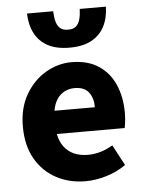

<svg xmlns="http://www.w3.org/2000/svg" viewBox="-53 -779 625 834"><g transform="rotate(-5 259.0 -362.0)"><path d="M286.5 12Q215.7 12 158.7 -18.8Q101.8 -49.6 68.6 -107.6Q35.5 -165.7 35.5 -248.2Q35.5 -328.8 69.4 -387.1Q103.2 -445.4 156.9 -476.9Q210.6 -508.5 269.8 -508.5Q340.7 -508.5 387.9 -477.3Q435.1 -446.1 458.6 -392Q482.1 -337.9 482.1 -270Q482.1 -249.8 480 -232.1Q478 -214.5 475.5 -203.3H179.5Q186.6 -168.4 204.2 -145.9Q221.8 -123.3 248 -112.3Q274.1 -101.3 307 -101.3Q335.6 -101.3 362.4 -109.4Q389.2 -117.6 415.4 -133L463.2 -43.4Q425.8 -16.7 378.5 -2.3Q331.1 12 286.5 12ZM178.4 -304.7H354.6Q354.6 -344.7 335.4 -370Q316.3 -395.2 273.4 -395.2Q250.4 -395.2 230.6 -385.3Q210.8 -375.4 197.1 -355.2Q183.4 -335 178.4 -304.7ZM268.2 -572Q210.8 -572 173.3 -592.2Q135.8 -612.4 116.7 -649.2Q97.6 -686 96.2 -735.8H210.3Q211.3 -708.4 216.8 -689.2Q222.4 -669.9 234.6 -660.1Q246.8 -650.4 268.2 -650.4Q289.8 -650.4 302 -660.1Q314.1 -669.9 319.7 -689.2Q325.2 -708.4 326.2 -735.8H440.3Q439.1 -686 419.9 -649.2Q400.7 -612.4 363.2 -592.2Q325.7 -572 268.2 -572Z"/></g></svg>

Font: Source Sans Variable
Style: Regular
Weight: 200
Designer: Paul D. Hunt
Foundry: Adobe Systems Incorporated
Version: Version 3.006;hotconv 1.0.111;makeotfexe 2.5.65597